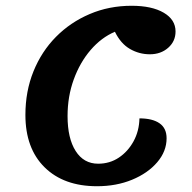

<svg xmlns="http://www.w3.org/2000/svg" viewBox="-20 -620 665 665"><path d="M316 25Q201 25 134.5 -40.5Q68 -106 68 -222Q68 -304 96 -373Q124 -442 174 -492.5Q224 -543 291 -571.5Q358 -600 436 -600Q506 -600 547 -576Q588 -552 588 -511Q588 -477 562.5 -454.5Q537 -432 499 -432Q462 -432 430 -450.5Q398 -469 378 -510Q331 -490 294 -447Q257 -404 235.5 -345Q214 -286 214 -218Q214 -141 242 -97Q270 -53 320 -53Q360 -53 391.5 -74Q423 -95 442.5 -130.5Q462 -166 463 -210Q508 -210 532.5 -193Q557 -176 557 -141Q557 -96 524.5 -58Q492 -20 437.5 2.5Q383 25 316 25Z"/></svg>

Font: Lemonada Medium
Style: Regular
Weight: 500
Designer: Mohamed Gaber (Arabic), Eduardo Tunni (Latin)
Foundry: Kief Type Foundry
Version: Version 4.004; ttfautohint (v1.8.2)